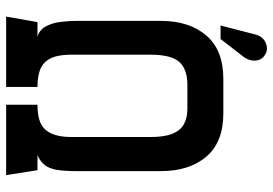

<svg xmlns="http://www.w3.org/2000/svg" viewBox="-152 -737 889 625"><g transform="rotate(90 292.5 -424.5)"><path d="M537 -227V-504Q537 -596 490 -651.5Q443 -707 349 -707H237Q143 -707 95.5 -651.5Q48 -596 48 -504V-227Q48 -207 51 -179.5Q54 -152 65.5 -130Q77 -108 100 -102H52L34 0H263V-102Q236 -102 216 -107.5Q196 -113 183 -126Q170 -139 164 -160.5Q158 -182 158 -213V-470Q158 -537 181.5 -563.5Q205 -590 257 -590H334Q364 -590 384.5 -578.5Q405 -567 415.5 -541Q426 -515 426 -470V-213Q426 -182 419.5 -160.5Q413 -139 400.5 -126Q388 -113 368 -107.5Q348 -102 321 -102V0H550L534 -102H485Q506 -111 517.5 -126Q529 -141 533 -165.5Q537 -190 537 -227ZM165 -773Q174 -785 176.5 -798.5Q179 -812 174.5 -824Q170 -836 158 -843Q145 -851 131 -848.5Q117 -846 107 -837Q97 -828 93 -814L63 -698H107Z"/></g></svg>

Font: Advent Pro
Style: Regular
Weight: 400
Designer: VivaRado, Andreas Kalpakidis
Foundry: VivaRado, Andreas Kalpakidis
Version: Version 3.000